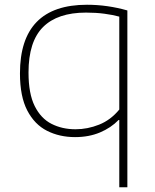

<svg xmlns="http://www.w3.org/2000/svg" viewBox="-20 -568 654 808"><path d="M482 220V-63H479Q447 -30 400.5 -10.5Q354 9 296 9Q230.5 9 178 -17.5Q125.5 -44 94.8 -103Q64 -162 64 -259Q64 -548 346 -548Q432 -548 516 -524V220ZM298 -24Q348.5 -24 397.2 -43.5Q446 -63 482 -107V-498Q455 -505.5 419.5 -510.2Q384 -515 342 -515Q222 -515 161 -454Q100 -393 100 -263Q100 -174 126 -121.8Q152 -69.5 196.8 -46.8Q241.5 -24 298 -24Z"/></svg>

Font: Encode Sans Expanded Thin
Style: Regular
Weight: 100
Width: 7
Designer: Multiple Designers
Foundry: Impallari Type
Version: Version 3.000; ttfautohint (v1.8.3) -l 8 -r 50 -G 200 -x 14 